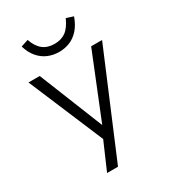

<svg xmlns="http://www.w3.org/2000/svg" viewBox="-212 -811 973 1096"><g transform="rotate(-30 275.0 -262.5)"><path d="M163 180 251 -23V25L33 -492H107L278 -66H274L446 -492H518L235 180ZM273 -555Q234 -555 200 -569.5Q166 -584 140.5 -614Q115 -644 102 -689L150 -705Q167 -655 197.5 -631.5Q228 -608 273 -608Q317 -608 347 -629.5Q377 -651 401 -704L447 -689Q430 -641 403.5 -611.5Q377 -582 344 -568.5Q311 -555 273 -555Z"/></g></svg>

Font: Nunito Sans 8pt Light
Style: Regular
Weight: 300
Version: Version 3.101;gftools[0.9.27]